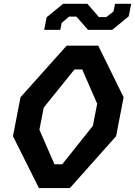

<svg xmlns="http://www.w3.org/2000/svg" viewBox="-20 -964 692 984"><path d="M179.5 0H338L575 -266L613.5 -465.5L483.5 -730H321.5L85 -465.5L46.5 -266ZM182 -299 204 -412.5 361.5 -608H401.5L478 -432.5L456 -319L299 -122H259ZM206.5 -811H289L296 -846.5L334 -879H371.5L431 -811H555L639.5 -880L652.5 -944.5H569.5L562 -905.5L525 -876.5H487L428 -944.5H303.5L219 -875.5Z"/></svg>

Font: Monaspace Krypton SemiBold
Style: Italic
Weight: 600
Italic angle: -11°
Designer: Riley Cran & the Lettermatic Team
Foundry: Lettermatic
Version: Version 1.101 (Monaspace Krypton)